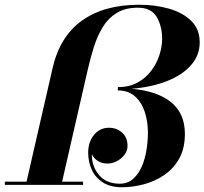

<svg xmlns="http://www.w3.org/2000/svg" viewBox="-44 -780 862 810"><path d="M-23.5 -13.5H68L177.5 -491Q207.5 -625 301 -692.5Q394.5 -760 543 -760Q609.5 -760 667.8 -743.8Q726 -727.5 762.2 -692.5Q798.5 -657.5 798.5 -601Q798.5 -547 762.2 -505.5Q726 -464 661.2 -438.2Q596.5 -412.5 511.5 -405.5Q619.5 -396 677.8 -348.8Q736 -301.5 736 -215Q736 -153 711.5 -110Q687 -67 647.2 -40.5Q607.5 -14 561 -2Q514.5 10 471 10Q421.5 10 389.8 -10.5Q358 -31 343 -64.2Q328 -97.5 328 -136Q328 -181.5 352.8 -211.2Q377.5 -241 415 -241Q449 -241 471.5 -220.2Q494 -199.5 494 -165Q494 -144 481 -127Q468 -110 448.8 -100Q429.5 -90 410 -90Q384.5 -90 367.5 -101.8Q350.5 -113.5 343.5 -129.5Q342.5 -79.5 373.2 -42.2Q404 -5 461 -5Q494.5 -5 517.2 -25Q540 -45 554 -77.2Q568 -109.5 574 -147.2Q580 -185 580 -220Q580 -267 566.8 -307.8Q553.5 -348.5 525.5 -373.5Q497.5 -398.5 453 -398.5V-412.5Q501.5 -412.5 536.8 -432Q572 -451.5 595 -482.8Q618 -514 629 -549.2Q640 -584.5 640 -616Q640 -670 616.8 -708.8Q593.5 -747.5 538 -747.5Q484 -747.5 448 -725.2Q412 -703 389 -665Q366 -627 351.2 -579.2Q336.5 -531.5 325 -481L218 -13.5H306.5V0H-23.5Z"/></svg>

Font: Bodoni* 16pt
Style: Bold Italic
Weight: 700
Italic angle: -13°
Version: Version 2.3